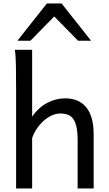

<svg xmlns="http://www.w3.org/2000/svg" viewBox="-20 -1062 614 1082"><path d="M346.7 -507.8Q424.8 -507.8 466.3 -456.8Q507.8 -405.8 507.8 -305.2V0H417.5V-268.6Q417.5 -314.5 411.4 -344.2Q405.3 -374 393.1 -391.4Q380.9 -408.7 362.5 -415.5Q344.2 -422.4 319.8 -422.4Q293.5 -422.4 268.3 -409.9Q243.2 -397.5 222.2 -377.7Q201.2 -357.9 185.1 -333Q168.9 -308.1 161.1 -283.2V0H70.8V-551.8Q70.8 -630.9 69.8 -690.2Q68.8 -749.5 63.5 -781.2H161.1V-405.3Q197.3 -456.5 246.1 -482.2Q294.9 -507.8 346.7 -507.8ZM78.1 -832.5 244.1 -1042.5H327.1L493.2 -832.5H419.9L285.6 -969.2L151.4 -832.5Z"/></svg>

Font: Andika Basic
Style: Regular
Weight: 400
Designer: Annie Olsen & Victor Gaultney
Foundry: SIL International
Version: Version 1.000